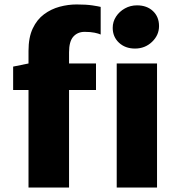

<svg xmlns="http://www.w3.org/2000/svg" viewBox="-20 -842 799 862"><path d="M108 0V-438H39V-543L108 -557V-614Q108 -674 127 -714.2Q146 -754.5 177.8 -778Q209.5 -801.5 247.8 -811.8Q286 -822 324 -822Q367 -822 394.8 -817.8Q422.5 -813.5 432 -811V-687Q422.5 -691.5 404.5 -695.2Q386.5 -699 360 -699Q328.5 -699 309.2 -677.5Q290 -656 290 -607V-557H411V-438H290V0ZM504 0V-557H685V0ZM586 -624Q542.5 -624 514.2 -650.2Q486 -676.5 486 -717Q486 -744.5 501 -767.5Q516 -790.5 540.8 -804.2Q565.5 -818 595 -818Q639.5 -818 666.8 -792.2Q694 -766.5 694 -725Q694 -684 662.5 -654Q631 -624 586 -624Z"/></svg>

Font: Koeln Type Sans ExtraBold
Style: Regular
Weight: 800
Designer: Eben Sorkin
Foundry: Eben Sorkin
Version: Version 2.001